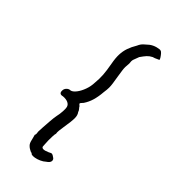

<svg xmlns="http://www.w3.org/2000/svg" viewBox="-216 -859 973 1105"><g transform="rotate(30 270.0 -306.5)"><path d="M176 137Q167 123 167 129Q167 129 158 121Q149 113 144 106Q136 95 134.5 84.5Q133 74 134 58Q134 48 134 39Q134 30 134 30Q139 25 140 18Q141 11 142 4Q144 -4 152.5 -29Q161 -54 171 -82.5Q181 -111 189 -127Q200 -148 207 -169.5Q214 -191 214 -201Q214 -217 200.5 -228Q187 -239 164 -243Q134 -243 144 -272Q148 -284 160.5 -291Q173 -298 186 -294Q201 -294 220.5 -309Q240 -324 257.5 -349Q275 -374 284 -404Q296 -436 302 -466.5Q308 -497 312 -546Q315 -585 323.5 -612.5Q332 -640 347.5 -663Q363 -686 387 -709Q401 -727 418.5 -735Q436 -743 447 -749Q467 -757 489.5 -757Q512 -757 519 -752Q524 -750 529.5 -738.5Q535 -727 538.5 -715.5Q542 -704 539 -702Q534 -702 523.5 -699.5Q513 -697 498 -697Q479 -693 465 -684Q451 -675 431 -658Q415 -637 408.5 -626.5Q402 -616 400 -597Q393 -579 390 -568Q387 -557 385 -542Q383 -527 380 -498Q377 -468 375 -451Q373 -434 369 -419Q365 -404 355 -381Q342 -344 325.5 -317Q309 -290 286 -270Q269 -260 267.5 -256Q266 -252 275 -241Q275 -237 280 -227.5Q285 -218 285 -208Q292 -192 286 -168.5Q280 -145 256 -92Q249 -77 243 -61Q237 -45 237 -37Q232 -30 227 -13Q222 4 218 18Q214 39 211 50.5Q208 62 208 65Q208 84 253 77Q270 72 276 75.5Q282 79 289 88Q300 98 295.5 111Q291 124 269 131Q254 139 235 142Q216 145 200 143.5Q184 142 176 137Z"/></g></svg>

Font: Caveat SemiBold
Style: Regular
Weight: 600
Designer: Pablo Impallari
Foundry: Pablo Impallari
Version: Version 2.000